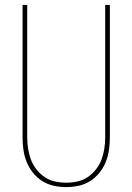

<svg xmlns="http://www.w3.org/2000/svg" viewBox="-20 -755 540 783"><path d="M250 8Q224 8 199 2.5Q174 -3 152.5 -16.5Q131 -30 114.5 -50.5Q98 -71 88.5 -95Q79 -119 75.5 -144Q72 -169 72 -195V-735H91V-195Q91 -172 94.5 -149Q98 -126 106 -104.5Q114 -83 128.5 -64.5Q143 -46 162 -33Q181 -20 204 -15Q227 -10 250 -10Q273 -10 296 -15Q319 -20 338 -33Q357 -46 371.5 -64.5Q386 -83 394 -104.5Q402 -126 405.5 -149Q409 -172 409 -195V-735H428V-195Q428 -169 424.5 -144Q421 -119 411.5 -95Q402 -71 385.5 -50.5Q369 -30 347.5 -16.5Q326 -3 301 2.5Q276 8 250 8Z"/></svg>

Font: Iosevka Curly Thin
Style: Regular
Weight: 100
Monospace: yes
Designer: Belleve Invis
Foundry: Belleve Invis
Version: Version 22.1.2; ttfautohint (v1.8.4)